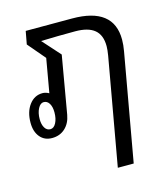

<svg xmlns="http://www.w3.org/2000/svg" viewBox="-119 -661 881 1004"><g transform="rotate(-15 321.5 -159.0)"><path d="M589 -393Q589 -364 583 -331L480 249H394L497 -331Q502 -361 502 -381Q502 -441 467.5 -469.5Q433 -498 363 -498Q270 -498 178 -495L264 -399L210 -87Q202 -42 173.5 -16Q145 10 103 10Q62 10 38 -19Q14 -48 14 -96Q14 -155 42 -192.5Q70 -230 114 -230Q131 -230 149 -220L181 -403L101 -497L114 -567H365Q589 -567 589 -393ZM149 -117Q149 -147 138 -165Q127 -183 108 -183Q90 -183 77.5 -159.5Q65 -136 65 -102Q65 -73 76 -55Q87 -37 106 -37Q125 -37 137 -60Q149 -83 149 -117Z"/></g></svg>

Font: KoHo Medium
Style: Italic
Weight: 500
Italic angle: -10°
Designer: Cadson Demak & Katatrad Team
Foundry: Cadson Demak Co.,Ltd.
Version: Version 1.000